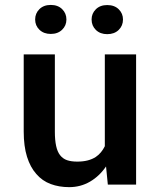

<svg xmlns="http://www.w3.org/2000/svg" viewBox="-20 -749 640 779"><path d="M417.5 0H532.2V-528.3H405.3V-155.8Q398.9 -142.6 389.6 -131.3Q380.4 -120.1 368.7 -112.3Q354.5 -103 335.7 -98.1Q316.9 -93.3 293.5 -93.3Q269 -93.3 252 -99.1Q234.9 -105 223.6 -119.6Q212.9 -133.3 207.8 -156.7Q202.6 -180.2 202.6 -214.4V-528.3H76.2V-215.3Q76.2 -155.8 89.6 -113Q103 -70.3 127.4 -43Q151.4 -15.1 185.5 -2.4Q219.7 10.3 260.7 10.3Q307.1 10.3 345.5 -12.2Q383.8 -34.7 410.2 -73.7ZM122.6 -669.9Q122.6 -645 140.1 -628.2Q157.7 -611.3 186 -611.3Q214.4 -611.3 231.9 -628.2Q249.5 -645 249.5 -669.9Q249.5 -694.8 232.2 -711.9Q214.8 -729 186 -729Q157.2 -729 139.9 -711.9Q122.6 -694.8 122.6 -669.9ZM351.6 -669.9Q351.6 -644.5 369.1 -627.4Q386.7 -610.4 415 -610.4Q443.8 -610.4 461.4 -627.4Q479 -644.5 479 -669.9Q479 -694.3 461.7 -711.4Q444.3 -728.5 415 -728.5Q386.2 -728.5 368.9 -711.4Q351.6 -694.3 351.6 -669.9Z"/></svg>

Font: Roboto Mono SemiBold
Style: Regular
Weight: 600
Monospace: yes
Designer: Google
Version: Version 3.000